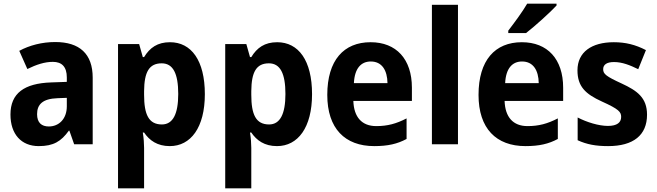

<svg xmlns="http://www.w3.org/2000/svg" viewBox="-20 -786 3579 1046"><path d="M281 -557C209 -557 140 -539 85 -509L129 -410C178 -434 223 -449 268 -449C317 -449 344 -422 344 -364V-340L259 -337C112 -332 37 -278 37 -162C37 -55 96 10 191 10C272 10 313 -16 355 -74H358L384 0H485V-363C485 -493 413 -557 281 -557ZM293 -251 344 -253V-207C344 -138 301 -97 246 -97C207 -97 182 -117 182 -164C182 -217 212 -248 293 -251Z M906 -556C838 -556 796 -526 765 -475H758L738 -546H623V240H765V20C765 -3 763 -33 758 -64H765C794 -21 837 10 905 10C1019 10 1096 -91 1096 -273C1096 -457 1022 -556 906 -556ZM861 -441C923 -441 951 -385 951 -274C951 -165 922 -108 862 -108C790 -108 765 -162 765 -270V-290C766 -393 792 -441 861 -441Z M1490 -556C1422 -556 1380 -526 1349 -475H1342L1322 -546H1207V240H1349V20C1349 -3 1347 -33 1342 -64H1349C1378 -21 1421 10 1489 10C1603 10 1680 -91 1680 -273C1680 -457 1606 -556 1490 -556ZM1445 -441C1507 -441 1535 -385 1535 -274C1535 -165 1506 -108 1446 -108C1374 -108 1349 -162 1349 -270V-290C1350 -393 1376 -441 1445 -441Z M1999 -556C1853 -556 1763 -458 1763 -269C1763 -86 1859 10 2019 10C2093 10 2145 -2 2195 -29V-141C2139 -112 2091 -99 2030 -99C1951 -99 1908 -148 1905 -236H2224V-308C2224 -464 2139 -556 1999 -556ZM2000 -451C2061 -451 2090 -403 2091 -333H1908C1912 -415 1948 -451 2000 -451Z M2475 0V-760H2333V0Z M3012 -756V-766H2852C2826 -721 2782 -662 2749 -619V-606H2846C2895 -644 2978 -719 3012 -756ZM2823 -556C2677 -556 2587 -458 2587 -269C2587 -86 2683 10 2843 10C2917 10 2969 -2 3019 -29V-141C2963 -112 2915 -99 2854 -99C2775 -99 2732 -148 2729 -236H3048V-308C3048 -464 2963 -556 2823 -556ZM2824 -451C2885 -451 2914 -403 2915 -333H2732C2736 -415 2772 -451 2824 -451Z M3505 -161C3505 -254 3451 -292 3367 -331C3282 -370 3266 -383 3266 -409C3266 -434 3286 -448 3325 -448C3370 -448 3412 -431 3457 -409L3499 -513C3441 -543 3387 -556 3324 -556C3203 -556 3126 -502 3126 -403C3126 -315 3169 -274 3259 -233C3352 -191 3364 -176 3364 -149C3364 -119 3342 -100 3292 -100C3242 -100 3177 -120 3127 -146V-22C3177 1 3226 10 3293 10C3431 10 3505 -50 3505 -161Z"/></svg>

Font: Noto Sans Arabic UI SmCn
Style: Bold
Weight: 700
Width: 4
Designer: Monotype Design Team, Nadine Chahine and Nizar Qandah
Foundry: Monotype Imaging Inc.
Version: Version 2.010